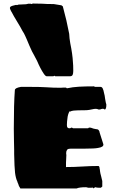

<svg xmlns="http://www.w3.org/2000/svg" viewBox="-20 -1069 673 1085"><path d="M93 -8Q86 -17 83 -30Q80 -35 78 -43Q69 -61 65 -93Q61 -139 61 -166Q60 -178 60 -199V-223Q60 -253 59 -270Q58 -288 58 -341Q58 -483 64 -560Q64 -572 98 -578H128H153Q210 -578 238 -576Q280 -573 323 -573Q333 -573 338 -574H353L358 -570Q391 -577 426 -579Q461 -581 511 -581Q513 -581 516 -578H548Q556 -578 560.5 -569Q565 -560 568 -543Q572 -530 574 -511Q578 -486 581 -478Q581 -450 571 -450Q570 -450 568 -453L564 -454Q559 -455 553 -453Q547 -450 540 -450Q534 -450 530 -453Q528 -454 521 -454Q512 -454 500 -451Q496 -450 484.5 -448Q473 -446 458 -446Q415 -446 396 -444Q385 -443 375 -438V-440Q371 -440 368 -430Q361 -413 359 -383Q358 -374 358 -363Q358 -352 361.5 -348Q365 -344 373 -344Q379 -344 383 -348Q385 -348 388 -347Q391 -346 393 -344H478Q479 -346 481 -347Q483 -348 485 -348Q495 -348 500 -345Q506 -342 524 -339Q534 -339 538 -333Q543 -326 543 -320L564 -254Q567 -238 534 -233Q515 -229 461 -229H418H388Q374 -229 367 -227.5Q360 -226 358 -220Q354 -215 354 -204V-200Q354 -195 355 -193L354 -171Q353 -164 353 -150V-140V-131V-125Q398 -125 445 -128Q491 -131 536 -131Q539 -131 541 -126.5Q543 -122 543 -116Q545 -110 545 -103Q547 -88 551 -75L558 -46V-26V-23V-15L550 -8H543H540Q529 -8 526 -9Q523 -11 519 -11Q517 -10 513 -8Q509 -6 506 -4V-9L494 -8H479Q475 -8 473 -10L465 -11Q428 -11 413 -4H96Q94 -4 93 -8ZM264 -638H244Q237 -638 227 -653Q208 -681 189 -726Q185 -733 180.5 -742Q176 -751 171 -760Q162 -774 147 -809L139 -828L131 -847Q129 -851 122.5 -866Q116 -881 107 -894L94 -918Q89 -925 79 -943Q53 -986 49 -995Q40 -1010 39 -1014Q36 -1020 36 -1024Q36 -1030 42 -1033Q47 -1036 69 -1041H74Q74 -1040 76 -1040L84 -1043L126 -1045L132 -1046Q134 -1046 136 -1047Q138 -1048 139 -1048H149Q156 -1048 159 -1046L165 -1049L220 -1048Q239 -1046 284 -1046L327 -1039L335 -1033Q357 -953 371 -878Q372 -853 377 -825Q390 -762 392 -719Q394 -703 394 -668Q394 -654 390.5 -646Q387 -638 375 -638H349H321H292L289 -641L281 -638Z"/></svg>

Font: Sigmar One
Style: Regular
Weight: 400
Designer: Vernon Adams
Foundry: Vernon Adams
Version: Version 2.000